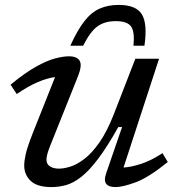

<svg xmlns="http://www.w3.org/2000/svg" viewBox="-20 -751 722 781"><path d="M411.5 -45 476.5 -234H461Q416 -153.5 379 -104.8Q342 -56 310.2 -31.2Q278.5 -6.5 249 1.8Q219.5 10 189 10Q131.5 10 105 -15Q78.5 -40 78.5 -78Q78.5 -97 85 -125.5Q91.5 -154 113.5 -210L204 -437.5Q172.5 -433.5 133.2 -416.8Q94 -400 48 -368.5L23 -406.5Q82.5 -455.5 127.2 -480.2Q172 -505 204.8 -513.5Q237.5 -522 260.5 -522Q293.5 -522 304.2 -503.5Q315 -485 296.5 -439L184.5 -159Q177.5 -141.5 173.2 -126.8Q169 -112 169 -101.5Q169 -83.5 183.2 -74.2Q197.5 -65 220 -65Q239.5 -65 266.2 -73.2Q293 -81.5 323.5 -104.8Q354 -128 385 -172.5Q416 -217 444 -289L530.5 -512H627L482.5 -69.5Q515 -71.5 555.5 -85Q596 -98.5 641 -128L662.5 -92Q584 -28.5 531.2 -9.2Q478.5 10 450 10Q392.5 10 411.5 -45ZM451 -665Q406 -665 376.8 -644Q347.5 -623 318 -565H266Q295 -629 323.5 -665.2Q352 -701.5 385.8 -716.2Q419.5 -731 463 -731Q533.5 -731 557 -692.8Q580.5 -654.5 567.5 -565H523Q528.5 -623.5 512.5 -644.2Q496.5 -665 451 -665Z"/></svg>

Font: Newsreader 6pt
Style: Italic
Weight: 400
Italic angle: -17°
Designer: Hugues Gentile
Foundry: Production Type
Version: Version 1.003; ttfautohint (v1.8.3)